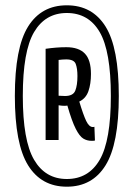

<svg xmlns="http://www.w3.org/2000/svg" viewBox="-20 -912 504 724"><path d="M232 -208Q136 -208 86 -288.5Q36 -369 36 -550Q36 -732 86 -812Q136 -892 232 -892Q328 -892 378 -812Q428 -732 428 -550Q428 -369 378 -288.5Q328 -208 232 -208ZM232 -237Q314 -237 356 -309.5Q398 -382 398 -550Q398 -719 356 -791Q314 -863 232 -863Q151 -863 108.5 -791Q66 -719 66 -550Q66 -382 108.5 -309.5Q151 -237 232 -237ZM325 -381Q308 -381 294 -389.5Q280 -398 265.5 -426.5Q251 -455 234 -514Q230 -513 223 -513Q218 -513 212.5 -513.5Q207 -514 201 -515V-384H152V-728Q173 -731 192 -732.5Q211 -734 230 -734Q277 -734 300 -710Q323 -686 323 -633Q323 -596 313.5 -568.5Q304 -541 279 -529Q294 -479 305 -456Q316 -433 330 -433Q334 -433 336 -434L338 -382Q334 -381 331 -381Q328 -381 325 -381ZM225 -550Q256 -550 264 -570.5Q272 -591 272 -625Q272 -654 265.5 -671Q259 -688 230 -688Q217 -688 201 -686V-551Q208 -551 213.5 -550.5Q219 -550 225 -550Z"/></svg>

Font: Georama Condensed
Style: Regular
Weight: 400
Width: 3
Designer: Jean-Baptiste Levee
Foundry: Production Type
Version: Version 1.000